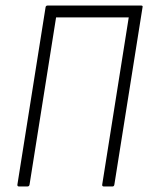

<svg xmlns="http://www.w3.org/2000/svg" viewBox="-20 -675 536 695"><path d="M49 0Q42 0 43 -7L145 -649Q146 -655 153 -655H490Q498 -655 496 -649L394 -7Q393 0 387 0H356Q349 0 350 -7L446 -612H183L87 -7Q86 0 79 0Z"/></svg>

Font: Sofia Sans Condensed Light
Style: Italic
Weight: 300
Italic angle: -9°
Version: Version 4.100